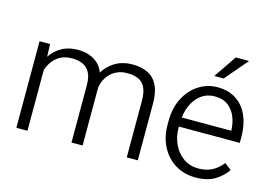

<svg xmlns="http://www.w3.org/2000/svg" viewBox="-97 -929 1599 1132"><g transform="rotate(15 702.5 -362.5)"><path d="M139.6 0H71.8V-528.3H136.2L139.6 -420.4ZM94.2 -304.7Q97.2 -369.6 122.3 -422.6Q147.5 -475.6 193.6 -506.8Q239.7 -538.1 305.7 -538.1Q381.8 -538.1 429 -494.6Q476.1 -451.2 476.1 -352.1V0H408.2V-349.1Q408.2 -398.4 392.6 -427.2Q377 -456.1 348.9 -468.3Q320.8 -480.5 283.7 -480.5Q240.7 -480.5 210.9 -463.4Q181.2 -446.3 162.6 -418.5Q144 -390.6 135.5 -357.9Q127 -325.2 126.5 -293.9ZM429.7 -335Q432.6 -387.7 458 -434.1Q483.4 -480.5 529.3 -509.3Q575.2 -538.1 638.7 -538.1Q694.3 -538.1 733.4 -518.1Q772.5 -498 792.7 -455.8Q813 -413.6 813 -345.2V0H745.6V-345.7Q745.6 -398.4 730 -428Q714.4 -457.5 686.3 -469.2Q658.2 -481 621.1 -480.5Q585.4 -480.5 558.3 -467.8Q531.2 -455.1 513.2 -434.6Q495.1 -414.1 485.6 -389.6Q476.1 -365.2 475.1 -340.8Z M1166.5 9.8Q1096.7 9.8 1042.7 -23.4Q988.8 -56.6 958.5 -115Q928.2 -173.3 928.2 -248V-269.5Q928.2 -352.1 960 -412.4Q991.7 -472.7 1043.7 -505.4Q1095.7 -538.1 1155.8 -538.1Q1225.6 -538.1 1272.7 -506.1Q1319.8 -474.1 1343.5 -418.7Q1367.2 -363.3 1367.2 -292V-254.9H968.8V-311H1299.8V-317.4Q1298.3 -359.4 1282.7 -397Q1267.1 -434.6 1235.8 -458.3Q1204.6 -481.9 1155.8 -481.9Q1108.4 -481.9 1072.3 -455.6Q1036.1 -429.2 1015.9 -381.3Q995.6 -333.5 995.6 -269.5V-248Q995.6 -192.4 1017.3 -146.5Q1039.1 -100.6 1078.4 -73.2Q1117.7 -45.9 1169.9 -45.9Q1216.8 -45.9 1252.2 -64Q1287.6 -82 1315.4 -118.2L1356.9 -86.4Q1331.5 -47.9 1285.6 -19Q1239.7 9.8 1166.5 9.8ZM1213.9 -735.4H1295.4L1177.2 -597.2H1120.1Z"/></g></svg>

Font: Heebo Light
Style: Regular
Weight: 300
Designer: Oded Ezer
Foundry: Ezer Type House
Version: Version 3.100